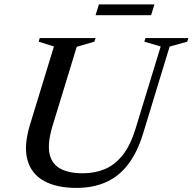

<svg xmlns="http://www.w3.org/2000/svg" viewBox="-20 -862 895 892"><path d="M223 -273.5Q201 -199.5 209.5 -151.5Q218 -103.5 257.2 -80.2Q296.5 -57 365.5 -57Q422 -57 468.5 -77Q515 -97 550.8 -142.5Q586.5 -188 610 -265L726.5 -646L650.5 -668.5L656 -685H855L850 -668.5L768 -645.5L646 -245.5Q619 -155.5 575.5 -98.8Q532 -42 472 -15.5Q412 11 335 11Q243 11 184.2 -21.5Q125.5 -54 107.5 -119Q89.5 -184 119 -281.5L230.5 -646L159.5 -668.5L164.5 -685H424L418.5 -668.5L336.5 -644.5ZM424 -791.5 439.5 -841.5H697.5L682 -791.5Z"/></svg>

Font: Newsreader 36pt Medium
Style: Italic
Weight: 500
Italic angle: -17°
Designer: Hugues Gentile
Foundry: Production Type
Version: Version 1.003